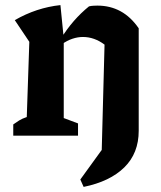

<svg xmlns="http://www.w3.org/2000/svg" viewBox="-20 -532 631 753"><path d="M32 0V-44Q43 -52 55 -59.5Q67 -67 85 -73L95 -368L38 -453Q123 -502 217 -512L230 -382V-69L286 -48V0ZM308 201 295 172 379 56 390 -357 524 -421V-19Q524 69 467.5 124.5Q411 180 308 201ZM222 -358 218 -379Q242 -418 269.5 -449.5Q297 -481 329 -507Q337 -509 346 -509.5Q355 -510 362 -510Q412 -510 452.5 -488Q493 -466 524 -421L390 -357Q350 -387 305 -387Q285 -387 264 -380Q243 -373 222 -358Z"/></svg>

Font: Piazzolla Thin ExtraBold
Style: Regular
Weight: 800
Version: Version 2.005